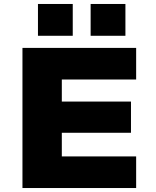

<svg xmlns="http://www.w3.org/2000/svg" viewBox="-20 -946 783 966"><path d="M93 0V-705H665V-546H291V-435H639V-278H291V-159H665V0ZM436 -766V-926H611V-766ZM171 -766V-926H346V-766Z"/></svg>

Font: Nunito Sans 7pt SemiExpanded Black
Style: Regular
Weight: 900
Width: 6
Designer: Vernon Adams
Foundry: Vernon Adams
Version: Version 3.101;gftools[0.9.27]